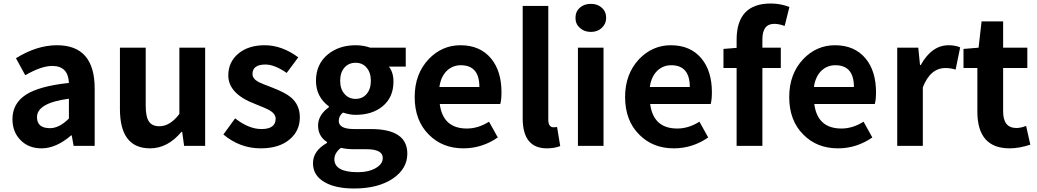

<svg xmlns="http://www.w3.org/2000/svg" viewBox="-20 -832 5914 1095"><path d="M97 -33Q51 -80 51 -152Q51 -242 128 -292Q204 -341 373 -359Q369 -456 278 -456Q216 -456 124 -403L71 -500Q190 -574 305 -574Q520 -574 520 -327V0H400L389 -60H386Q300 14 217 14Q143 14 97 -33ZM373 -156V-269Q191 -245 191 -164Q191 -101 265 -101Q318 -101 373 -156Z M664 -210V-560H811V-229Q811 -165 830 -138Q848 -112 889 -112Q950 -112 1003 -182V-560H1150V0H1030L1019 -80H1015Q936 14 836 14Q664 14 664 -210Z M1254 -65 1321 -157Q1399 -96 1471 -96Q1552 -96 1552 -155Q1552 -183 1516 -204Q1498 -214 1435 -239Q1282 -297 1282 -402Q1282 -478 1339 -526Q1396 -574 1490 -574Q1588 -574 1681 -505L1615 -416Q1546 -464 1494 -464Q1420 -464 1420 -410Q1420 -383 1455 -364Q1468 -357 1534 -332Q1607 -304 1640 -276Q1690 -233 1690 -163Q1690 -86 1633 -38Q1573 14 1467 14Q1348 14 1254 -65Z M1833 208Q1765 170 1765 99Q1765 28 1845 -17V-22Q1794 -55 1794 -116Q1794 -176 1856 -221V-225Q1782 -280 1782 -371Q1782 -466 1850 -522Q1914 -574 2008 -574Q2052 -574 2092 -560H2294V-452H2198Q2224 -419 2224 -367Q2224 -276 2161 -225Q2102 -177 2008 -177Q1975 -177 1936 -190Q1912 -171 1912 -142Q1912 -96 2000 -96H2095Q2303 -96 2303 44Q2303 130 2221 186Q2137 243 1999 243Q1895 243 1833 208ZM2070 -295Q2095 -323 2095 -371Q2095 -419 2070 -447Q2047 -474 2008 -474Q1969 -474 1945 -447Q1920 -419 1920 -371Q1920 -323 1946 -295Q1970 -268 2008 -268Q2046 -268 2070 -295ZM2124 126Q2163 103 2163 69Q2163 19 2070 19H2002Q1956 19 1924 11Q1887 41 1887 76Q1887 150 2021 150Q2083 150 2124 126Z M2426 -64Q2345 -144 2345 -279Q2345 -410 2425 -495Q2501 -574 2606 -574Q2718 -574 2781 -498Q2840 -426 2840 -306Q2840 -262 2833 -239H2488Q2506 -99 2643 -99Q2707 -99 2769 -138L2819 -48Q2729 14 2623 14Q2503 14 2426 -64ZM2714 -336Q2714 -460 2608 -460Q2562 -460 2529 -429Q2494 -395 2486 -336Z M2961 -157V-798H3107V-150Q3107 -106 3137 -106Q3147 -106 3157 -108L3175 1Q3143 14 3099 14Q2961 14 2961 -157Z M3276 -560H3422V0H3276ZM3287 -673Q3262 -695 3262 -730Q3262 -766 3287 -788Q3311 -810 3350 -810Q3388 -810 3412 -788Q3437 -766 3437 -730Q3437 -696 3412 -673Q3388 -650 3350 -650Q3312 -650 3287 -673Z M3626 -64Q3545 -144 3545 -279Q3545 -410 3625 -495Q3701 -574 3806 -574Q3918 -574 3981 -498Q4040 -426 4040 -306Q4040 -262 4033 -239H3688Q3706 -99 3843 -99Q3907 -99 3969 -138L4019 -48Q3929 14 3823 14Q3703 14 3626 -64ZM3914 -336Q3914 -460 3808 -460Q3762 -460 3729 -429Q3694 -395 3686 -336Z M4455 -684Q4422 -696 4396 -696Q4328 -696 4328 -608V-560H4433V-444H4328V0H4181V-444H4106V-553L4181 -559V-605Q4181 -812 4376 -812Q4432 -812 4482 -792Z M4562 -64Q4481 -144 4481 -279Q4481 -410 4561 -495Q4637 -574 4742 -574Q4854 -574 4917 -498Q4976 -426 4976 -306Q4976 -262 4969 -239H4624Q4642 -99 4779 -99Q4843 -99 4905 -138L4955 -48Q4865 14 4759 14Q4639 14 4562 -64ZM4850 -336Q4850 -460 4744 -460Q4698 -460 4665 -429Q4630 -395 4622 -336Z M5097 -560H5217L5227 -461H5231Q5294 -574 5390 -574Q5427 -574 5456 -562L5430 -435Q5402 -444 5372 -444Q5286 -444 5243 -334V0H5097Z M5554 -196V-444H5475V-553L5561 -560L5578 -710H5701V-560H5839V-444H5701V-196Q5701 -102 5777 -102Q5802 -102 5832 -114L5856 -7Q5793 14 5738 14Q5554 14 5554 -196Z"/></svg>

Font: Noto Sans Tobesmart edit
Style: Bold
Weight: 700
Designer: Ryoko NISHIZUKA  (kana & ideographs); Paul D. Hunt (Latin, Greek & Cyrillic); Wenlong ZHANG  (bopomofo); Sandoll Communi
Foundry: Adobe Systems Incorporated
Version: Version 1.005 Oct 7, 2021